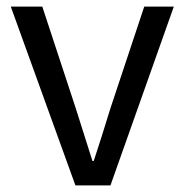

<svg xmlns="http://www.w3.org/2000/svg" viewBox="-20 -563 561 583"><path d="M209 0 12.7 -543H108.4L210 -234.4Q251 -104.5 260.7 -74.2H264.6Q271.5 -94.7 289.1 -149.9Q306.6 -205.1 315.4 -234.4L418 -543H507.8L315.4 0Z"/></svg>

Font: GenYoGothic TW TTF Regular
Style: Regular
Weight: 400
Version: Version 1.300